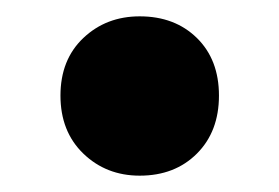

<svg xmlns="http://www.w3.org/2000/svg" viewBox="-20 -399 342 235"><path d="M151 -184Q110 -184 82 -211Q54 -238 54 -282Q54 -326 82 -352.5Q110 -379 151 -379Q194 -379 221 -352.5Q248 -326 248 -282Q248 -238 221 -211Q194 -184 151 -184Z"/></svg>

Font: Montserrat Thin
Style: Bold
Weight: 700
Version: Version 9.000